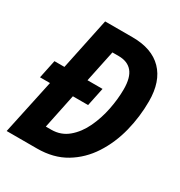

<svg xmlns="http://www.w3.org/2000/svg" viewBox="-169 -833 894 951"><g transform="rotate(30 278.5 -357.0)"><path d="M6 0 73 -313H16L38 -418H95L157 -714H314Q425 -714 484 -653.5Q543 -593 543 -480Q543 -391 521.5 -306Q500 -221 455 -151.5Q410 -82 341.5 -41Q273 0 179 0ZM194 -116Q249 -116 289.5 -150Q330 -184 355.5 -238Q381 -292 393 -353Q405 -414 405 -469Q405 -536 378.5 -567.5Q352 -599 301 -599H265L227 -418H313L291 -313H204L163 -116Z"/></g></svg>

Font: Noto Sans Condensed
Style: Bold Italic
Weight: 700
Width: 3
Italic angle: -12°
Designer: Monotype Design Team
Foundry: Monotype Imaging Inc.
Version: Version 2.013; ttfautohint (v1.8.4.7-5d5b)